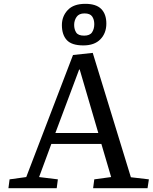

<svg xmlns="http://www.w3.org/2000/svg" viewBox="-20 -982 799 1002"><path d="M464 -706 663 -57 757 -46 750 0H466L472 -46L560 -58L509 -231H248L184 -58L282 -46L276 0H24L30 -46L117 -58L361 -695ZM269 -288H493L396 -619H393ZM415 -745Q354 -745 328.5 -773Q303 -801 303 -851Q303 -897 333.5 -929.5Q364 -962 425 -962Q482 -962 508.5 -935Q535 -908 535 -859Q535 -809 504 -777Q473 -745 415 -745ZM419 -796Q449 -796 460.5 -813.5Q472 -831 472 -856Q472 -880 461 -896Q450 -912 421 -912Q392 -912 379.5 -893.5Q367 -875 367 -852Q367 -829 377.5 -812.5Q388 -796 419 -796Z"/></svg>

Font: Literata 7pt
Style: Italic
Weight: 400
Italic angle: -2°
Designer: Latin by Veronika Burian and Jose Scaglione. Greek by Irene Vlachou. Cyrillic by Vera Evstafieva
Foundry: TypeTogether
Version: Version 3.002